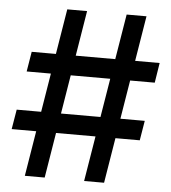

<svg xmlns="http://www.w3.org/2000/svg" viewBox="-52 -776 736 824"><g transform="rotate(5 316.0 -364.0)"><path d="M340.8 0 460.4 -727.5H545.9L426.8 0ZM11.7 -194.8 25.9 -279.8H577.6L563.5 -194.8ZM85.4 0 204.6 -727.5H290L170.9 0ZM54.2 -446.8 68.4 -532.7H619.6L606 -446.8Z"/></g></svg>

Font: Inter 18pt Medium
Style: Regular
Weight: 500
Designer: Rasmus Andersson
Foundry: rsms
Version: Version 4.001;git-66647c0bb